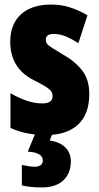

<svg xmlns="http://www.w3.org/2000/svg" viewBox="-20 -583 436 843"><path d="M372 -170Q372 -81 322 -35.5Q272 10 183 10Q143 10 103.5 3Q64 -4 26 -21V-174Q56 -156 92.5 -142.5Q129 -129 166 -129Q211 -129 211 -161Q211 -170 206.5 -179Q202 -188 184.5 -200Q167 -212 128 -231Q25 -283 25 -400Q25 -477 72 -520Q119 -563 205 -563Q248 -563 286 -551Q324 -539 364 -516L324 -393Q299 -410 271.5 -422Q244 -434 215 -434Q181 -434 181 -408Q181 -399 185.5 -392Q190 -385 207 -374Q224 -363 259 -342Q309 -314 340.5 -274Q372 -234 372 -170ZM291 126Q291 178 258 209Q225 240 163 240Q114 240 76 231V141Q93 145 106.5 147Q120 149 131 149Q168 149 168 121Q168 104 150.5 94Q133 84 102 83L136 0H212L198 34Q242 40 266.5 64Q291 88 291 126Z"/></svg>

Font: Noto Sans Gujarati UI ExtraCondensed Black
Style: Regular
Weight: 900
Width: 2
Designer: Jelle Bosma - Monotype Design Team, Universal Thirst
Foundry: Monotype Imaging Inc.
Version: Version 2.106; ttfautohint (v1.8.4.7-5d5b)